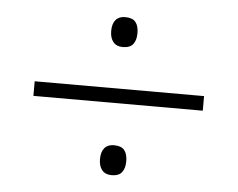

<svg xmlns="http://www.w3.org/2000/svg" viewBox="-39 -615 650 524"><g transform="rotate(5 285.5 -352.5)"><path d="M53 -333V-373H517V-333ZM284 -136Q267 -136 258 -147Q249 -158 249 -177Q249 -197 258 -207.5Q267 -218 284 -218Q304 -218 312.5 -207.5Q321 -197 321 -177Q321 -158 312.5 -147Q304 -136 284 -136ZM284 -487Q267 -487 258 -498Q249 -509 249 -528Q249 -548 258 -558.5Q267 -569 284 -569Q304 -569 312.5 -558.5Q321 -548 321 -528Q321 -509 312.5 -498Q304 -487 284 -487Z"/></g></svg>

Font: Noto Sans Syriac Eastern ExtraLight
Style: Regular
Weight: 250
Designer: Patrick Giasson and the Monotype Design Team
Foundry: Monotype Imaging Inc.
Version: Version 3.001